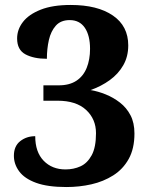

<svg xmlns="http://www.w3.org/2000/svg" viewBox="-20 -744 605 774"><path d="M248 10Q172 10 125.5 -7Q79 -24 57.5 -53Q36 -82 36 -116Q36 -155 61.5 -175Q87 -195 122 -195Q122 -131 156 -96Q190 -61 244 -61Q277 -61 304.5 -73.5Q332 -86 349.5 -118Q367 -150 367 -207Q367 -264 327 -301Q287 -338 212 -338H155V-400H217Q260 -400 288 -418.5Q316 -437 329.5 -470.5Q343 -504 343 -547Q343 -601 322 -632Q301 -663 261 -663Q225 -663 205 -640.5Q185 -618 177 -582.5Q169 -547 169 -507Q116 -507 82.5 -525Q49 -543 49 -589Q49 -625 72.5 -655.5Q96 -686 144 -705Q192 -724 265 -724Q373 -724 435 -681.5Q497 -639 497 -561Q497 -516 477 -481Q457 -446 422.5 -421Q388 -396 345 -381Q375 -376 406 -363.5Q437 -351 463.5 -330.5Q490 -310 506 -279.5Q522 -249 522 -206Q522 -145 499 -103.5Q476 -62 436.5 -37Q397 -12 348.5 -1Q300 10 248 10Z"/></svg>

Font: Noto Rashi Hebrew
Style: Bold
Weight: 700
Version: Version 1.006